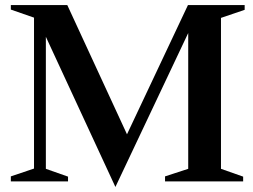

<svg xmlns="http://www.w3.org/2000/svg" viewBox="-20 -720 1006 762"><path d="M438 22 162 -574V-50L250 -19V0H23V-20L115 -51V-650L23 -682V-700H247L484 -187L726 -700H951V-681L857 -649V-50L945 -19V0H635V-20L727 -50V-589Z"/></svg>

Font: Wittgenstein Semibold
Style: Regular
Weight: 600
Designer: Jörg Drees
Foundry: Jörg Drees
Version: Version 1.303; ttfautohint (v1.8.4.7-5d5b)